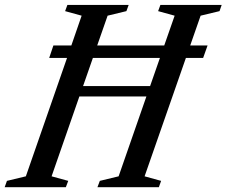

<svg xmlns="http://www.w3.org/2000/svg" viewBox="-74 -782 946 802"><path d="M131.5 -540 149 -592H224L267 -716.5L198 -735.5L207.5 -761.5H463.5L454 -735.5L375.5 -716.5L332 -592H612L655.5 -716.5L586.5 -735.5L596 -761.5H852L843 -735.5L764 -716.5L720.5 -592H793L774.5 -540H702.5L530 -45.5L599 -26.5L589.5 0H333L343 -26.5L421.5 -45.5L537.5 -379H257.5L141.5 -45.5L211 -26.5L201 0H-54.5L-45 -26.5L34 -45.5L206 -540ZM273 -422.5H553L594 -540H314Z"/></svg>

Font: Libre Caslon Condensed Medium Italic
Style: Regular
Weight: 500
Italic angle: -22.583°
Designer: Pablo Impallari, Rodrigo Fuenzalida, Katja Schimmel, Ertekin Erdin
Foundry: Pablo Impallari, Rodrigo Fuenzalida
Version: Version 2.000; ttfautohint (v1.8.4.7-5d5b);gftools[0.9.33]